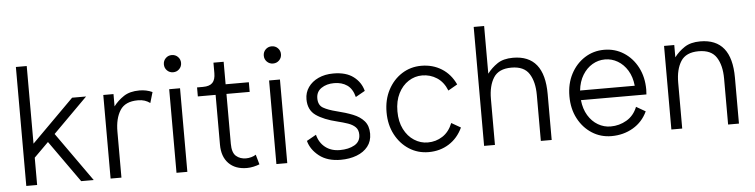

<svg xmlns="http://www.w3.org/2000/svg" viewBox="-45 -938 4569 1162"><g transform="rotate(-5 2239.5 -357.5)"><path d="M140.6 -166V0H74.7V-722.7H140.6V-251L397.5 -507.8H482.4L272.9 -298.3L484.4 0H408.2L228.5 -253.4Z M866.2 -434.6Q851.1 -445.8 833.3 -451.7Q815.4 -457.5 792.5 -457.5Q715.3 -457.5 684.1 -408.4Q652.8 -359.4 652.8 -279.3V0H586.9V-507.8H648.9V-433.1Q674.3 -466.8 711.4 -491.5Q748.5 -516.1 807.1 -516.1Q849.1 -516.1 885.3 -499.5Z M987.3 0V-507.8H1053.2V0ZM968.3 -660.2Q968.3 -682.1 983.4 -697.3Q998.5 -712.4 1020.5 -712.4Q1042.5 -712.4 1057.6 -697.3Q1072.8 -682.1 1072.8 -660.2Q1072.8 -638.2 1057.6 -623Q1042.5 -607.9 1020.5 -607.9Q998.5 -607.9 983.4 -623Q968.3 -638.2 968.3 -660.2Z M1192.4 -503.9Q1232.4 -503.9 1250.2 -522.5Q1268.1 -541 1268.1 -581.1V-644.5H1330.1V-507.8H1471.2V-449.2H1330.1V-146.5Q1330.1 -92.3 1354.2 -71.3Q1378.4 -50.3 1414.6 -50.3Q1429.7 -50.3 1446.8 -54.9Q1463.9 -59.6 1474.6 -67.4L1491.7 -7.3Q1476.1 -1 1455.1 3.7Q1434.1 8.3 1414.6 8.3Q1344.2 8.3 1304.2 -32.7Q1264.2 -73.7 1264.2 -146.5V-449.2H1156.2V-503.9Z M1594.2 0V-507.8H1660.2V0ZM1575.2 -660.2Q1575.2 -682.1 1590.3 -697.3Q1605.5 -712.4 1627.4 -712.4Q1649.4 -712.4 1664.6 -697.3Q1679.7 -682.1 1679.7 -660.2Q1679.7 -638.2 1664.6 -623Q1649.4 -607.9 1627.4 -607.9Q1605.5 -607.9 1590.3 -623Q1575.2 -638.2 1575.2 -660.2Z M1984.9 -516.1Q2062 -516.1 2106.9 -481.9Q2151.9 -447.8 2165.5 -394.5L2108.4 -362.3Q2095.7 -412.6 2063.5 -435.1Q2031.2 -457.5 1984.9 -457.5Q1938.5 -457.5 1907 -436Q1875.5 -414.6 1875.5 -374.5Q1875.5 -333 1904.5 -316.2Q1933.6 -299.3 1984.9 -286.6Q2039.6 -273.4 2082.5 -256.3Q2125.5 -239.3 2150.4 -210.4Q2175.3 -181.6 2175.3 -133.8Q2175.3 -87.9 2150.1 -56.2Q2125 -24.4 2081.8 -8.1Q2038.6 8.3 1984.9 8.3Q1904.3 8.3 1854.2 -31Q1804.2 -70.3 1790.5 -123.5L1848.1 -155.8Q1860.4 -106.9 1896.2 -78.9Q1932.1 -50.8 1984.9 -50.8Q2037.6 -50.8 2073.5 -71Q2109.4 -91.3 2109.4 -133.8Q2109.4 -163.1 2092.5 -179.7Q2075.7 -196.3 2047.4 -206.1Q2019 -215.8 1984.9 -224.1Q1902.8 -243.7 1856.2 -276.4Q1809.6 -309.1 1809.6 -374.5Q1809.6 -415.5 1832 -447.5Q1854.5 -479.5 1894 -497.8Q1933.6 -516.1 1984.9 -516.1Z M2351.6 -253.9Q2351.6 -190.9 2374.8 -145.3Q2397.9 -99.6 2436.3 -75Q2474.6 -50.3 2519 -50.3Q2568.4 -50.3 2608.6 -76.4Q2648.9 -102.5 2669.9 -155.3L2726.1 -123Q2696.8 -60.1 2642.6 -25.9Q2588.4 8.3 2519 8.3Q2453.6 8.3 2400.6 -25.6Q2347.7 -59.6 2316.7 -118.7Q2285.6 -177.7 2285.6 -253.9Q2285.6 -330.1 2316.7 -389.2Q2347.7 -448.2 2400.6 -482.2Q2453.6 -516.1 2519 -516.1Q2588.4 -516.1 2642.6 -482.2Q2696.8 -448.2 2726.1 -384.8L2669.9 -352.5Q2648.9 -405.3 2608.6 -431.4Q2568.4 -457.5 2519 -457.5Q2474.6 -457.5 2436.3 -432.9Q2397.9 -408.2 2374.8 -362.5Q2351.6 -316.9 2351.6 -253.9Z M3200.7 0V-279.3Q3200.7 -359.4 3169.4 -408.4Q3138.2 -457.5 3061.5 -457.5Q2984.4 -457.5 2953.1 -408.4Q2921.9 -359.4 2921.9 -279.3V0H2856V-722.7H2919.4V-433.1Q2944.8 -466.8 2981.2 -491.5Q3017.6 -516.1 3076.2 -516.1Q3266.6 -516.1 3266.6 -279.3V0Z M3792.5 -155.3 3848.6 -123Q3819.3 -60.1 3761 -25.9Q3702.6 8.3 3629.9 8.3Q3564.5 8.3 3511.5 -25.6Q3458.5 -59.6 3427.5 -118.7Q3396.5 -177.7 3396.5 -253.9Q3396.5 -330.1 3427.5 -389.2Q3458.5 -448.2 3511.5 -482.2Q3564.5 -516.1 3629.9 -516.1Q3695.8 -516.1 3748.8 -482.2Q3801.8 -448.2 3832.5 -389.2Q3863.3 -330.1 3863.3 -253.9Q3863.3 -240.7 3861.8 -224.6H3463.9Q3469.7 -170.4 3493.4 -131.3Q3517.1 -92.3 3553 -71.3Q3588.9 -50.3 3629.9 -50.3Q3682.1 -50.3 3726.8 -76.4Q3771.5 -102.5 3792.5 -155.3ZM3629.9 -457.5Q3588.9 -457.5 3553.2 -436.5Q3517.6 -415.5 3493.7 -376.5Q3469.7 -337.4 3463.9 -283.2H3795.9Q3790.5 -337.4 3766.6 -376.5Q3742.7 -415.5 3707 -436.5Q3671.4 -457.5 3629.9 -457.5Z M4338.4 0V-279.3Q4338.4 -359.4 4307.1 -408.4Q4275.9 -457.5 4199.2 -457.5Q4122.1 -457.5 4090.8 -408.4Q4059.6 -359.4 4059.6 -279.3V0H3993.7V-507.8H4055.7V-433.1Q4081.1 -466.8 4118.2 -491.5Q4155.3 -516.1 4213.9 -516.1Q4404.3 -516.1 4404.3 -279.3V0Z"/></g></svg>

Font: Giphurs Light
Style: Regular
Weight: 300
Version: Version 0.920; ttfautohint (v1.8.4.7-5d5b)